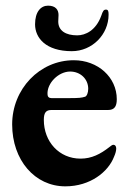

<svg xmlns="http://www.w3.org/2000/svg" viewBox="-20 -645 457 679"><path d="M234 -464C306 -464 364 -523 364 -593C364 -604 363 -611 355 -611C347 -611 344 -607 338 -589C319 -537 282 -520 253 -520C213 -520 186 -536 186 -569C186 -574 187 -584 187 -592C187 -610 177 -625 150 -625C124 -625 104 -603 104 -559C104 -511 142 -464 234 -464ZM211 14C300 14 363 -38 383 -90C389 -103 391 -113 391 -120C391 -128 387 -133 381 -133C377 -133 372 -129 367 -125C335 -100 304 -84 265 -84C189 -84 135 -144 135 -221C135 -247 143 -256 162 -256H362C384 -256 393 -268 393 -294C393 -372 326 -432 241 -432C120 -432 23 -330 23 -205C23 -79 103 14 211 14ZM162 -298C153 -298 148 -303 148 -312C146 -351 187 -392 228 -392C264 -392 292 -366 292 -331C292 -317 287 -305 281 -303C268 -299 260 -298 222 -298Z"/></svg>

Font: EB Garamond
Style: Bold
Weight: 700
Designer: Georg Duffner and Octavio Pardo
Foundry: Georg Duffner
Version: Version 1.000;PS 001.000;hotconv 1.0.88;makeotf.lib2.5.64775